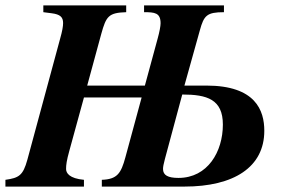

<svg xmlns="http://www.w3.org/2000/svg" viewBox="-52 -689 1054 709"><path d="M629 -373 686 -577C701 -632 712 -644 775 -644V-669H480V-644C519 -644 541 -642 541 -603C541 -593 537 -571 530 -546L483 -373H270L322 -564C340 -629 349 -642 414 -644V-669H108V-644L139 -640C170 -636 181 -626 181 -604C181 -592 178 -574 170 -546L49 -99C33 -41 18 -32 -32 -25V0H258V-25C204 -30 192 -50 192 -65C192 -80 194 -96 204 -132L258 -329H471L411 -108C395 -49 381 -27 324 -25V0H629C812 0 924 -72 924 -206C924 -281 892 -373 710 -373ZM621 -340C713 -340 771 -322 771 -229C771 -129 715 -32 607 -32C568 -32 550 -42 550 -65C550 -73 552 -83 557 -102Z"/></svg>

Font: XITS
Style: Bold Italic
Weight: 700
Italic angle: -16.33°
Designer: MicroPress Inc., with final additions and corrections provided by Coen Hoffman, Elsevier (retired)
Version: Version 1.105